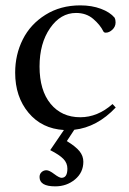

<svg xmlns="http://www.w3.org/2000/svg" viewBox="-20 -466 474 704"><path d="M182.6 217.3Q125 217.3 125 183.1Q125 171.9 132.6 165Q140.1 158.2 150.4 158.2Q160.6 158.2 179.2 172.4Q197.3 186 205.6 186Q227.1 186 227.1 152.3Q227.1 131.8 212.4 116.7Q197.8 101.6 164.1 84.5L214.4 10.7Q133.3 5.9 84.5 -52.7Q35.6 -111.3 35.6 -199.7Q35.6 -265.6 63.5 -321.3Q91.3 -377 146.5 -411.6Q201.7 -446.3 274.4 -446.3Q316.4 -446.3 349.9 -433.8Q383.3 -421.4 400.4 -400.9Q403.8 -394 403.8 -383.8Q403.8 -368.2 392.1 -357.2Q380.4 -346.2 367.7 -346.2Q361.3 -346.2 358.9 -351.1Q347.2 -375 321.8 -396.7Q296.4 -418.5 258.8 -418.5Q202.1 -418.5 163.6 -362.8Q125 -307.1 125 -222.2Q125 -134.8 165.5 -85.4Q206.1 -36.1 274.4 -36.1Q337.9 -36.1 392.6 -84.5L404.3 -71.8Q335.9 0.5 252.4 9.8L225.1 51.3Q257.8 71.3 271.7 88.6Q285.6 106 285.6 127Q285.6 166.5 255.1 191.9Q224.6 217.3 182.6 217.3Z"/></svg>

Font: Elstob
Style: Regular
Weight: 400
Designer: Peter S. Baker
Version: Version 1.015